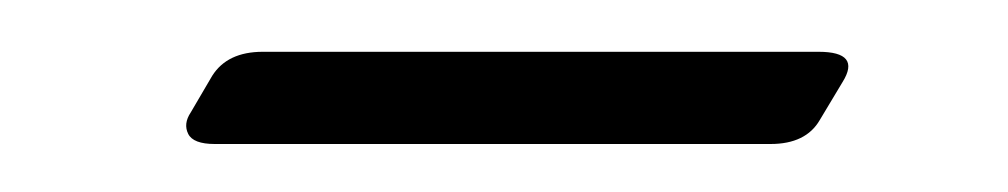

<svg xmlns="http://www.w3.org/2000/svg" viewBox="-20 -280 399 76"><path d="M304 -259.5Q321 -259.5 313.5 -247.5L304.5 -232.5Q299 -223 285 -223H65Q56.5 -223 54.5 -227Q52.5 -231 55.5 -235.5L64 -250Q70 -259.5 84 -259.5Z"/></svg>

Font: Fraunces 72pt SuperSoft Thin
Style: Italic
Weight: 100
Italic angle: -16°
Version: Version 1.000;[b76b70a41]